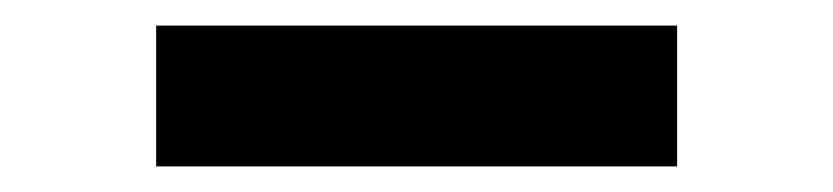

<svg xmlns="http://www.w3.org/2000/svg" viewBox="-20 -130 651 150"><path d="M102 -110H509V0H102Z"/></svg>

Font: Reem Kufi Fun SemiBold
Style: Regular
Weight: 600
Designer: Khaled Hosny
Version: Version 1.005